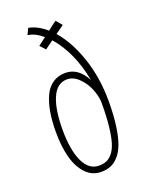

<svg xmlns="http://www.w3.org/2000/svg" viewBox="-148 -864 746 953"><g transform="rotate(-20 225.0 -387.0)"><path d="M109 -251Q109 -145.5 137.2 -83.8Q165.5 -22 219 -22Q241.5 -22 258.2 -28.8Q275 -35.5 290.5 -54Q306 -72.5 315.8 -104Q325.5 -135.5 331.2 -186.8Q337 -238 337 -308V-317Q335 -350 320 -386.5Q305 -423 276.5 -451Q248 -479 215 -479Q162 -479 135.5 -418.8Q109 -358.5 109 -251ZM122 -785Q169.5 -776 214.5 -736.5L261 -772L288 -740L243.5 -708Q302 -641.5 337.5 -535.8Q373 -430 373 -308Q373 -234 365.2 -178Q357.5 -122 344.2 -86.2Q331 -50.5 311 -28.5Q291 -6.5 269 2.2Q247 11 219 11Q172 11 138.8 -23.5Q105.5 -58 89.8 -116Q74 -174 74 -251Q74 -310 82 -356.5Q90 -403 106.5 -438.5Q123 -474 151.2 -493Q179.5 -512 218 -512Q286 -512 326 -435Q311.5 -514 281.8 -578.5Q252 -643 213 -686L169 -654L143 -682L184.5 -713.5Q144.5 -747.5 106 -752Z"/></g></svg>

Font: League Mono Condensed Thin
Style: Regular
Weight: 100
Width: 1
Designer: Tyler Finck
Foundry: The League of Moveable Type / Tyler Finck
Version: Version 2.210